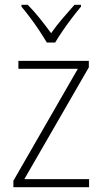

<svg xmlns="http://www.w3.org/2000/svg" viewBox="-20 -784 429 804"><path d="M353 0H36V-27L306 -496H57V-529H352V-502L82 -34H353ZM176 -606Q163 -628 144.5 -656Q126 -684 106 -710.5Q86 -737 70 -756V-764H96Q121 -739 147 -706.5Q173 -674 194 -645Q215 -675 240.5 -705Q266 -735 292 -764H319V-756Q302 -736 281.5 -709Q261 -682 242.5 -655Q224 -628 211 -606Z"/></svg>

Font: Noto Sans Armenian SemiCondensed ExtraLight
Style: Regular
Weight: 200
Width: 4
Designer: Monotype Design Team
Foundry: Monotype Imaging Inc.
Version: Version 2.008; ttfautohint (v1.8.4.7-5d5b)